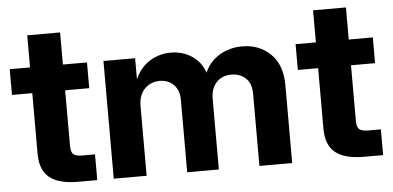

<svg xmlns="http://www.w3.org/2000/svg" viewBox="-47 -747 1715 838"><g transform="rotate(-5 810.5 -328.0)"><path d="M347.2 -515.6V-402.8H241.7V-159.2Q241.7 -132.8 252.2 -122.8Q262.7 -112.8 292 -112.8H347.2V0H263.2Q178.2 0 137.9 -33.2Q97.7 -66.4 97.7 -136.7V-402.8H8.8V-515.6H97.7V-656.2H241.7V-515.6Z M419.4 0V-515.6H558.1V-422.9Q581.1 -475.1 623 -500.7Q665 -526.4 714.4 -526.4Q766.6 -526.4 806.9 -499.8Q847.2 -473.1 863.3 -425.8Q883.8 -473.1 928 -499.8Q972.2 -526.4 1028.3 -526.4Q1102.5 -526.4 1151.9 -478.3Q1201.2 -430.2 1201.2 -341.8V0H1057.6V-315.4Q1057.6 -361.8 1032.5 -384.8Q1007.3 -407.7 970.2 -407.7Q928.7 -407.7 904.3 -380.9Q879.9 -354 879.9 -310.5V0H741.2V-319.3Q741.2 -359.4 717.3 -383.5Q693.4 -407.7 655.8 -407.7Q617.2 -407.7 590.3 -380.9Q563.5 -354 563.5 -304.2V0Z M1599.6 -515.6V-402.8H1494.1V-159.2Q1494.1 -132.8 1504.6 -122.8Q1515.1 -112.8 1544.4 -112.8H1599.6V0H1515.6Q1430.7 0 1390.4 -33.2Q1350.1 -66.4 1350.1 -136.7V-402.8H1261.2V-515.6H1350.1V-656.2H1494.1V-515.6Z"/></g></svg>

Font: Inter Display
Style: Bold
Weight: 700
Designer: Rasmus Andersson
Foundry: rsms
Version: Version 4.001;git-9221beed3